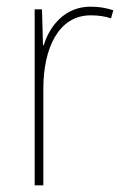

<svg xmlns="http://www.w3.org/2000/svg" viewBox="-20 -556 374 576"><path d="M252 -536C174 -536 129 -478 111 -420H109L106 -528H84V0H110V-290C110 -410 155 -510 252 -510C276 -510 295 -507 313 -501L320 -525C300 -532 277 -536 252 -536Z"/></svg>

Font: Noto Sans Sinhala UI SemiCondensed Thin
Style: Regular
Weight: 100
Width: 4
Designer: Jelle Bosma - Monotype Design Team
Foundry: Monotype Imaging Inc.
Version: Version 2.006